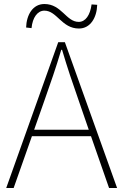

<svg xmlns="http://www.w3.org/2000/svg" viewBox="-20 -936 614 956"><path d="M436 -914C429 -861 406 -827 372 -827C309 -827 287 -916 201 -916C143 -916 112 -862 110 -799L137 -796C142 -849 167 -883 201 -883C264 -883 287 -794 373 -794C430 -794 462 -848 464 -912ZM150 -290 201 -435C232 -523 258 -597 285 -688H289C316 -597 341 -523 372 -435L422 -290ZM523 0H563L303 -726H270L11 0H48L139 -258H433Z"/></svg>

Font: Genne Gothic ExtraLight
Style: Regular
Weight: 250
Designer: Ryoko NISHIZUKA (kana & ideographs); Paul D. Hunt (Latin, Greek & Cyrillic); Wenlong ZHANG (bopomofo); Sandoll Communica
Foundry: Adobe Systems Incorporated
Version: Version 1.004;PS 1.004;hotconv 16.6.51;makeotf.lib2.5.65220